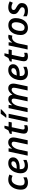

<svg xmlns="http://www.w3.org/2000/svg" viewBox="2306 -3112 816 5469"><g transform="rotate(-90 2714.5 -378.0)"><path d="M247 10Q293 10 329.5 0.5Q366 -9 397 -25V-121Q365 -106 333.5 -95.5Q302 -85 266 -85Q164 -85 164 -197Q164 -298 210 -376.5Q256 -455 334 -455Q366 -455 392.5 -447Q419 -439 442 -429L476 -520Q445 -534 408.5 -542.5Q372 -551 330 -551Q241 -551 177.5 -501Q114 -451 80 -369Q46 -287 46 -190Q46 -86 103 -38Q160 10 247 10Z M718 10Q772 10 812.5 -0.5Q853 -11 893 -30V-123Q849 -102 814.5 -91.5Q780 -81 740 -81Q685 -81 657.5 -112Q630 -143 630 -196Q630 -205 632 -225H652Q815 -225 890.5 -278.5Q966 -332 966 -414Q966 -476 924 -513.5Q882 -551 799 -551Q708 -551 644 -499Q580 -447 546.5 -365.5Q513 -284 513 -196Q513 -97 568 -43.5Q623 10 718 10ZM646 -309Q663 -380 705 -421Q747 -462 792 -462Q854 -462 854 -409Q854 -360 801 -334.5Q748 -309 660 -309Z M1015 2H1134L1183 -228Q1206 -338 1254 -396Q1302 -454 1352 -454Q1413 -454 1413 -392Q1413 -368 1404 -328L1334 2H1454L1522 -318Q1526 -340 1529.5 -363Q1533 -386 1533 -407Q1533 -474 1496.5 -513Q1460 -552 1393 -552Q1332 -552 1289 -518.5Q1246 -485 1216 -442H1214L1225 -542H1131Z M1777 10Q1841 10 1883 -12V-99Q1862 -92 1844.5 -88Q1827 -84 1808 -84Q1760 -84 1760 -130Q1760 -140 1762 -152Q1764 -164 1766 -174L1825 -452H1961L1980 -541H1843L1869 -660H1797L1734 -547L1641 -508L1630 -452H1709L1650 -175Q1642 -138 1642 -111Q1642 -43 1680 -16.5Q1718 10 1777 10Z M1977 0 2092 -541H2208L2093 0ZM2098 -606H2176Q2214 -633 2265.5 -681.5Q2317 -730 2339 -757V-766H2208Q2185 -732 2154 -689.5Q2123 -647 2098 -619Z M2254 0H2370L2419 -229Q2442 -339 2488.5 -397Q2535 -455 2584 -455Q2641 -455 2641 -390Q2641 -367 2632 -328L2563 0H2679L2728 -235Q2751 -340 2797 -397.5Q2843 -455 2892 -455Q2950 -455 2950 -392Q2950 -370 2942 -328L2872 0H2989L3056 -319Q3067 -368 3067 -407Q3067 -474 3033 -512.5Q2999 -551 2934 -551Q2875 -551 2830 -516.5Q2785 -482 2755 -436H2751Q2743 -489 2712 -520Q2681 -551 2626 -551Q2567 -551 2525 -517Q2483 -483 2454 -441H2450L2460 -541H2369Z M3371 10Q3425 10 3465.5 -0.5Q3506 -11 3546 -30V-123Q3502 -102 3467.5 -91.5Q3433 -81 3393 -81Q3338 -81 3310.5 -112Q3283 -143 3283 -196Q3283 -205 3285 -225H3305Q3468 -225 3543.5 -278.5Q3619 -332 3619 -414Q3619 -476 3577 -513.5Q3535 -551 3452 -551Q3361 -551 3297 -499Q3233 -447 3199.5 -365.5Q3166 -284 3166 -196Q3166 -97 3221 -43.5Q3276 10 3371 10ZM3299 -309Q3316 -380 3358 -421Q3400 -462 3445 -462Q3507 -462 3507 -409Q3507 -360 3454 -334.5Q3401 -309 3313 -309Z M3839 10Q3903 10 3945 -12V-99Q3924 -92 3906.5 -88Q3889 -84 3870 -84Q3822 -84 3822 -130Q3822 -140 3824 -152Q3826 -164 3828 -174L3887 -452H4023L4042 -541H3905L3931 -660H3859L3796 -547L3703 -508L3692 -452H3771L3712 -175Q3704 -138 3704 -111Q3704 -43 3742 -16.5Q3780 10 3839 10Z M4039 0H4155L4207 -245Q4224 -328 4271 -385.5Q4318 -443 4384 -443Q4408 -443 4434 -436L4459 -545Q4436 -551 4406 -551Q4350 -551 4311 -519Q4272 -487 4240 -441H4235L4245 -541H4154Z M4655 9Q4749 9 4810.5 -41.5Q4872 -92 4902.5 -171.5Q4933 -251 4933 -338Q4933 -437 4879 -493Q4825 -549 4730 -549Q4637 -549 4575 -498.5Q4513 -448 4482 -368Q4451 -288 4451 -199Q4451 -103 4507 -47Q4563 9 4655 9ZM4664 -86Q4568 -86 4568 -197Q4568 -260 4586 -319Q4604 -378 4639.5 -416Q4675 -454 4725 -454Q4775 -454 4795 -420Q4815 -386 4815 -343Q4815 -231 4772.5 -158.5Q4730 -86 4664 -86Z M5143 10Q5242 10 5301.5 -35Q5361 -80 5361 -167Q5361 -222 5327.5 -255.5Q5294 -289 5244 -317Q5196 -342 5179.5 -359Q5163 -376 5163 -399Q5163 -428 5185.5 -444Q5208 -460 5242 -460Q5280 -460 5312 -448.5Q5344 -437 5372 -423L5409 -509Q5333 -551 5240 -551Q5150 -551 5098 -507.5Q5046 -464 5046 -388Q5046 -337 5074.5 -304Q5103 -271 5157 -241Q5208 -212 5225.5 -194.5Q5243 -177 5243 -152Q5243 -118 5213.5 -99Q5184 -80 5137 -80Q5096 -80 5056.5 -92.5Q5017 -105 4986 -123V-23Q5017 -7 5054.5 1.5Q5092 10 5143 10Z"/></g></svg>

Font: Noto Sans UI Medium
Style: Italic
Weight: 500
Italic angle: -12°
Designer: Monotype Design Team
Foundry: Monotype Imaging Inc.
Version: Version 1.901